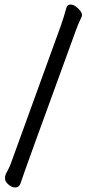

<svg xmlns="http://www.w3.org/2000/svg" viewBox="-20 -777 390 845"><path d="M47 48Q32 48 17 35Q2 22 2 8Q2 -4 6 -12Q24 -44 33 -72L247 -662Q262 -704 271 -739Q275 -757 290 -757Q301 -757 313 -749Q341 -728 341 -709Q341 -705 333 -689.5Q325 -674 312 -638Q79 0 70 31Q64 48 47 48Z"/></svg>

Font: linja waso lili
Style: Bold
Weight: 400
Designer: Fontworks Inc.
Version: Version 1.000;August 6, 2022;FontCreator 14.0.0.2814 64-bit